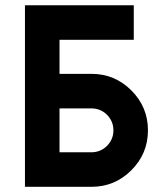

<svg xmlns="http://www.w3.org/2000/svg" viewBox="-20 -721 632 741"><path d="M76.3 -700.7V0H333Q423 0 487 -64Q551 -128 551 -218Q551 -308 487 -372Q423 -436 333 -436H209.7V-567.3H496.3V-700.7ZM209.7 -302.7H333Q367.7 -302.7 393 -278Q417.7 -252.7 417.7 -218Q417.7 -183.3 393 -158Q367.7 -133.3 333 -133.3H209.7Z"/></svg>

Font: Unageo Variable
Style: Regular
Weight: 300
Designer: Richard Sepsi
Foundry: Richard Sepsi
Version: Version 2.200